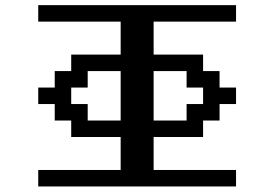

<svg xmlns="http://www.w3.org/2000/svg" viewBox="-20 -832 1040 728"><path d="M125 -187.5H437.5V-312.5H250V-375H187.5V-437.5H125V-500H187.5V-562.5H250V-625H437.5V-750H125V-812.5H875V-750H562.5V-625H750V-562.5H812.5V-500H875V-437.5H812.5V-375H750V-312.5H562.5V-187.5H875V-125H125ZM437.5 -375V-562.5H312.5V-500H250V-437.5H312.5V-375ZM687.5 -375V-437.5H750V-500H687.5V-562.5H562.5V-375Z"/></svg>

Font: HE신이문
Style: regular
Weight: 500
Monospace: yes
Designer: Taeyun An (WindowsTiger)
Version: v1.1